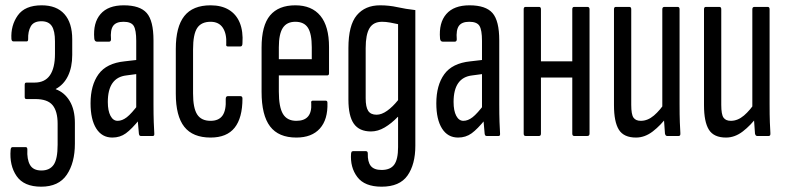

<svg xmlns="http://www.w3.org/2000/svg" viewBox="-20 -512 2964 723"><path d="M135 191Q70 191 42.5 151Q15 111 20 52Q21 42 27 42H77Q83 42 83 51Q81 88 93 109Q105 130 136 130Q167 130 182 108.5Q197 87 197 33V-46Q197 -93 178 -116Q159 -139 113 -139H80Q76 -139 74.5 -141Q73 -143 73 -147V-192Q73 -197 74.5 -199Q76 -201 80 -201H110Q149 -201 168 -228.5Q187 -256 187 -309V-356Q187 -396 175 -414Q163 -432 136 -432Q107 -432 96 -413Q85 -394 86 -364Q86 -360 84.5 -358Q83 -356 80 -356H31Q24 -356 23 -365Q20 -416 47 -454Q74 -492 137 -492Q193 -492 222.5 -459Q252 -426 252 -364V-305Q252 -259 236 -226Q220 -193 190 -177V-176Q223 -164 242.5 -131.5Q262 -99 262 -49V29Q262 101 231.5 146Q201 191 135 191Z M510 0Q504 0 503 -9Q501 -27 499 -54.5Q497 -82 497 -101L493 -106V-358Q493 -399 483.5 -414.5Q474 -430 445 -430Q417 -430 406 -414.5Q395 -399 398 -364Q398 -355 390 -355H346Q336 -355 335 -367Q330 -426 358.5 -459Q387 -492 446 -492Q507 -492 532.5 -463Q558 -434 558 -360V-120Q558 -80 559 -52Q560 -24 561 -10Q562 0 556 0ZM403 6Q364 6 342.5 -28Q321 -62 321 -123Q321 -191 351 -232.5Q381 -274 449 -281L501 -287V-234L456 -228Q421 -224 403.5 -199Q386 -174 386 -128Q386 -95 396 -76Q406 -57 423 -57Q440 -57 457.5 -70.5Q475 -84 503 -121L506 -63Q476 -26 454 -10Q432 6 403 6Z M773 6Q706 6 674 -34.5Q642 -75 642 -159V-328Q642 -411 674 -451.5Q706 -492 773 -492Q814 -492 842 -475Q870 -458 883 -426Q896 -394 893 -349Q893 -337 885 -337H838Q834 -337 832.5 -339.5Q831 -342 832 -346Q834 -385 819 -407.5Q804 -430 773 -430Q738 -430 722.5 -406.5Q707 -383 707 -326V-160Q707 -105 722.5 -81Q738 -57 773 -57Q804 -57 818 -77Q832 -97 830 -139Q830 -150 838 -150H885Q893 -150 893 -141Q893 -68 863.5 -31Q834 6 773 6Z M1096 6Q1029 6 997 -36Q965 -78 965 -166V-333Q965 -416 997 -454Q1029 -492 1092 -492Q1154 -492 1186.5 -452.5Q1219 -413 1219 -335V-236Q1219 -228 1212 -228H1030V-167Q1030 -109 1045.5 -83Q1061 -57 1096 -57Q1126 -57 1140 -73.5Q1154 -90 1152 -123Q1150 -133 1158 -133H1206Q1213 -133 1213 -125Q1215 -62 1184.5 -28Q1154 6 1096 6ZM1030 -289H1154V-334Q1154 -385 1139.5 -407.5Q1125 -430 1092 -430Q1060 -430 1045 -407Q1030 -384 1030 -334Z M1417 191Q1353 191 1325.5 154.5Q1298 118 1302 66Q1303 59 1306 58Q1309 57 1313 57H1357Q1365 57 1365 66Q1364 97 1376 112.5Q1388 128 1417 128Q1450 128 1464.5 108Q1479 88 1479 42V-16Q1479 -33 1479 -46Q1479 -59 1479 -72H1478Q1454 -47 1428.5 -32Q1403 -17 1377 -17Q1333 -17 1312.5 -46Q1292 -75 1292 -137V-331Q1292 -417 1323.5 -454.5Q1355 -492 1411 -492Q1445 -492 1476.5 -485Q1508 -478 1544 -474V37Q1544 107 1514.5 149Q1485 191 1417 191ZM1398 -80Q1417 -80 1438 -95Q1459 -110 1479 -135V-421Q1466 -424 1449.5 -427Q1433 -430 1419 -430Q1386 -430 1371.5 -406Q1357 -382 1357 -331V-142Q1357 -109 1366.5 -94.5Q1376 -80 1398 -80Z M1812 0Q1806 0 1805 -9Q1803 -27 1801 -54.5Q1799 -82 1799 -101L1795 -106V-358Q1795 -399 1785.5 -414.5Q1776 -430 1747 -430Q1719 -430 1708 -414.5Q1697 -399 1700 -364Q1700 -355 1692 -355H1648Q1638 -355 1637 -367Q1632 -426 1660.5 -459Q1689 -492 1748 -492Q1809 -492 1834.5 -463Q1860 -434 1860 -360V-120Q1860 -80 1861 -52Q1862 -24 1863 -10Q1864 0 1858 0ZM1705 6Q1666 6 1644.5 -28Q1623 -62 1623 -123Q1623 -191 1653 -232.5Q1683 -274 1751 -281L1803 -287V-234L1758 -228Q1723 -224 1705.5 -199Q1688 -174 1688 -128Q1688 -95 1698 -76Q1708 -57 1725 -57Q1742 -57 1759.5 -70.5Q1777 -84 1805 -121L1808 -63Q1778 -26 1756 -10Q1734 6 1705 6Z M2142 0Q2135 0 2135 -9V-477Q2135 -486 2142 -486H2192Q2200 -486 2200 -477V-9Q2200 0 2192 0ZM1959 0Q1952 0 1952 -9V-477Q1952 -486 1959 -486H2010Q2017 -486 2017 -477V-9Q2017 0 2010 0ZM2010 -220V-281H2148V-220Z M2375 6Q2329 6 2310.5 -23.5Q2292 -53 2292 -116V-477Q2292 -486 2299 -486H2350Q2357 -486 2357 -477V-117Q2357 -81 2365.5 -69Q2374 -57 2393 -57Q2419 -57 2442.5 -77Q2466 -97 2488 -131L2494 -75Q2468 -40 2438 -17Q2408 6 2375 6ZM2492 0Q2486 0 2484 -9Q2482 -30 2480.5 -58.5Q2479 -87 2479 -101L2474 -107V-477Q2474 -486 2482 -486H2532Q2539 -486 2539 -477V-120Q2539 -78 2540 -51.5Q2541 -25 2542 -11Q2543 0 2536 0Z M2714 6Q2668 6 2649.5 -23.5Q2631 -53 2631 -116V-477Q2631 -486 2638 -486H2689Q2696 -486 2696 -477V-117Q2696 -81 2704.5 -69Q2713 -57 2732 -57Q2758 -57 2781.5 -77Q2805 -97 2827 -131L2833 -75Q2807 -40 2777 -17Q2747 6 2714 6ZM2831 0Q2825 0 2823 -9Q2821 -30 2819.5 -58.5Q2818 -87 2818 -101L2813 -107V-477Q2813 -486 2821 -486H2871Q2878 -486 2878 -477V-120Q2878 -78 2879 -51.5Q2880 -25 2881 -11Q2882 0 2875 0Z"/></svg>

Font: Sofia Sans Extra Condensed
Style: Regular
Weight: 400
Designer: Botio Nikoltchev, Ani Petrova
Foundry: lettersoup
Version: Version 4.101